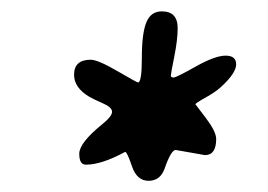

<svg xmlns="http://www.w3.org/2000/svg" viewBox="-20 -700 478 343"><path d="M133.3 -405.8Q121.6 -405.8 121.6 -425.3Q121.6 -444.8 162.6 -478Q180.2 -492.2 180.2 -500.2Q180.2 -508.3 163.8 -515.4Q147.5 -522.5 139.2 -527.3Q112.3 -543.5 112.3 -566.4Q112.3 -593.3 142.1 -593.3Q154.8 -593.3 189.7 -573Q224.6 -552.7 226.6 -552.7Q233.4 -552.7 233.4 -596.7Q233.4 -640.6 241.5 -660.2Q249.5 -679.7 269 -679.7Q297.4 -679.7 297.4 -649.9Q297.4 -628.9 291.3 -598.6Q285.2 -568.4 285.2 -564.9Q285.2 -561.5 290 -561.5Q294.9 -561.5 329.6 -581.1Q364.3 -600.6 383.1 -600.6Q401.9 -600.6 401.9 -585Q401.9 -569.3 374 -543.9Q364.3 -535.2 346.7 -525.4Q329.1 -515.6 329.1 -513.7L347.7 -489.3Q366.2 -464.8 366.2 -451.7Q366.2 -422.9 346.2 -422.9L293.9 -432.1Q285.6 -432.1 273.9 -398.4Q266.1 -377 245.4 -377Q224.6 -377 215.8 -402.8Q207 -428.7 203.6 -428.7Q161.6 -405.8 133.3 -405.8Z"/></svg>

Font: Averia Libre Light
Style: Italic
Weight: 300
Italic angle: -8.5°
Version: Version 1.002